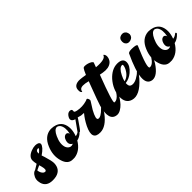

<svg xmlns="http://www.w3.org/2000/svg" viewBox="23 -967 1490 1490"><g transform="rotate(-45 768.0 -222.5)"><path d="M163 -285Q202 -284 203 -261Q199 -232 143 -194Q146 -186 151 -170Q169 -112 170 -85Q169 -16 107 0Q89 4 69 4Q0 4 -15 -53Q-27 -96 -2 -130Q11 -147 27 -150Q50 -163 70 -176Q65 -201 65 -217Q66 -256 119 -276Q142 -285 163 -285ZM162 -253Q133 -252 138 -219Q171 -245 165 -253Q164 -253 162 -253ZM76 -154Q55 -144 37 -136Q40 -106 59 -90Q67 -85 74 -85Q94 -87 82 -132Q80 -138 76 -154Z M343 -289Q366 -289 389 -281Q450 -258 450 -180Q449 -147 436 -113Q455 -114 476 -131Q483 -136 486 -127Q487 -124 486 -121Q486 -121 467 -103Q444 -85 421 -81Q378 -9 311 -1Q302 -1 295 -1Q240 1 221 -65Q201 -132 232 -204Q265 -283 335 -289Q340 -289 343 -289ZM382 -267Q355 -267 332 -217Q304 -156 319 -113Q329 -90 348 -84Q364 -80 378 -88Q347 -104 359 -144Q368 -173 389 -178Q401 -181 410 -172Q416 -166 417 -158Q430 -222 407 -253Q398 -263 388 -266Q385 -267 382 -267Z M541 -285Q545 -285 547 -284Q557 -284 561 -273Q562 -268 561 -264Q555 -252 584 -246Q634 -236 682 -250Q693 -253 699 -257Q708 -257 713 -238Q714 -230 712 -226Q712 -226 673 -164Q634 -93 654 -85Q680 -77 728 -127Q731 -130 733 -132Q738 -138 743 -129Q745 -124 742 -120Q742 -120 717 -80Q656 1 593 2Q499 4 552 -107Q577 -157 609 -195Q609 -195 579 -197Q565 -200 550 -205Q548 -202 539 -188Q495 -123 485 -115Q479 -111 469 -122Q468 -124 468 -125Q475 -133 512 -187Q525 -205 527 -208Q521 -210 516 -212Q485 -227 503 -258Q517 -283 539 -285Q540 -285 541 -285Z M869 -449Q903 -448 930 -431Q940 -423 939 -418Q933 -404 925 -380Q1025 -371 1033 -408Q1052 -395 1044 -363Q1032 -321 985 -312Q961 -308 933 -313Q920 -315 906 -318Q818 -88 834 -86Q850 -84 865.5 -95Q881 -106 889 -118L897 -130Q905 -136 909 -128Q910 -124 909 -119Q906 -114 901.5 -106Q897 -98 883 -77Q869 -56 854.5 -40.5Q840 -25 820 -13Q800 -1 781 -2Q699 -8 737 -146Q746 -177 799 -317Q805 -332 809 -343Q741 -361 724 -341Q717 -333 715 -320Q700 -326 702 -353Q703 -390 741 -399Q754 -402 768 -401Q788 -400 828 -393Q844 -431 854 -444Q859 -448 869 -449Z M1060 -284Q1063 -284 1064 -284Q1121 -283 1122 -241Q1122 -201 1078 -164Q1043 -135 1002 -130Q999 -95 1018 -88Q1053 -75 1106 -114Q1117 -122 1123 -129Q1127 -134 1133 -129Q1135 -125 1133 -120Q1133 -120 1101 -80Q1014 18 945 -3Q888 -20 892 -94Q897 -166 950 -227Q1001 -283 1060 -284ZM1079 -249Q1050 -249 1023 -194Q1010 -169 1005 -146Q1050 -156 1077 -209Q1092 -243 1083 -249Q1080 -249 1079 -249Z M1292 -376Q1289 -346 1259.5 -338Q1230 -330 1215 -353Q1209 -363 1209 -376Q1209 -410 1239 -418Q1268 -425 1284 -403Q1291 -391 1292 -376ZM1274 -270Q1195 -88 1220 -84Q1252 -81 1284 -133Q1291 -140 1296 -131Q1297 -127 1296 -124Q1296 -124 1271 -78Q1217 5 1165 0Q1060 -14 1183 -275Q1193 -288 1241 -284Q1276 -281 1274 -270Z M1412 -289Q1435 -289 1458 -281Q1519 -258 1519 -180Q1518 -147 1505 -113Q1524 -114 1545 -131Q1552 -136 1555 -127Q1556 -124 1555 -121Q1555 -121 1536 -103Q1513 -85 1490 -81Q1447 -9 1380 -1Q1371 -1 1364 -1Q1309 1 1290 -65Q1270 -132 1301 -204Q1334 -283 1404 -289Q1409 -289 1412 -289ZM1451 -267Q1424 -267 1401 -217Q1373 -156 1388 -113Q1398 -90 1417 -84Q1433 -80 1447 -88Q1416 -104 1428 -144Q1437 -173 1458 -178Q1470 -181 1479 -172Q1485 -166 1486 -158Q1499 -222 1476 -253Q1467 -263 1457 -266Q1454 -267 1451 -267Z"/></g></svg>

Font: Sagha
Style: Regular
Weight: 400
Designer: MUHAMMAD YONI
Version: Version 001.000